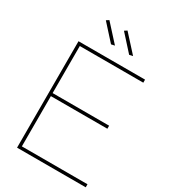

<svg xmlns="http://www.w3.org/2000/svg" viewBox="-214 -992 961 1092"><g transform="rotate(30 266.0 -445.5)"><path d="M81 -699V0H532V-20H101V-350H472V-370H101V-679H518V-699ZM173 -891 156 -880 250 -776 273 -781ZM292 -891 275 -880 369 -776 392 -781Z"/></g></svg>

Font: Argentum Sans Thin
Style: Regular
Weight: 250
Designer: Julieta Ulanovsky
Foundry: Julieta Ulanovsky
Version: Version 5.001;February 15, 2019;FontCreator 11.5.0.2425 64-b